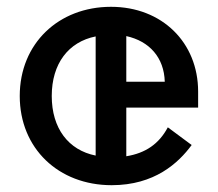

<svg xmlns="http://www.w3.org/2000/svg" viewBox="-20 -530 640 564"><path d="M562 -214V-261C562 -405 456 -510 306 -510C152 -510 38 -402 38 -248C38 -94 152 14 308 14C434 14 504 -51 543 -104L473 -156C447 -107 407 -80 351 -71V-214ZM464 -290H351V-424C419 -409 462 -361 464 -290ZM132 -248C132 -343 181 -407 261 -423V-73C181 -89 132 -153 132 -248Z"/></svg>

Font: Space Text Medium
Style: Regular
Weight: 500
Designer: Florian Karsten (Space Text), Colophon Foundry (Space Mono)
Foundry: Florian Karsten
Version: Version 1.003;PS 001.003;hotconv 1.0.88;makeotf.lib2.5.64775